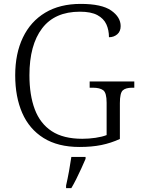

<svg xmlns="http://www.w3.org/2000/svg" viewBox="-20 -744 722 985"><path d="M388 10Q277 10 203.5 -36Q130 -82 94 -164.5Q58 -247 58 -358Q58 -469 97.5 -551.5Q137 -634 212 -679Q287 -724 394 -724Q502 -724 550.5 -690Q599 -656 599 -610Q599 -583 581.5 -568Q564 -553 539 -553Q539 -590 525.5 -619.5Q512 -649 479.5 -666.5Q447 -684 390 -684Q261 -684 196 -598.5Q131 -513 131 -358Q131 -256 158.5 -183Q186 -110 245.5 -71Q305 -32 402 -32Q436 -32 470 -37Q504 -42 527 -51V-217Q527 -268 509.5 -281Q492 -294 457 -294H440V-326H669V-294H658Q625 -294 610 -280.5Q595 -267 595 -215V-31Q549 -10 500 0Q451 10 388 10ZM319 208Q327 173 334 134.5Q341 96 346 61H419V71Q410 92 397.5 119.5Q385 147 371.5 174Q358 201 346 221H319Z"/></svg>

Font: Noto Serif Malayalam Light
Style: Regular
Weight: 300
Designer: Indian type Foundry, Jelle Bosma, Monotype Design Team
Foundry: Monotype Imaging Inc.
Version: Version 2.104; ttfautohint (v1.8.4.7-5d5b)